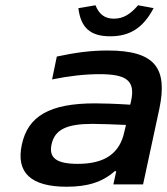

<svg xmlns="http://www.w3.org/2000/svg" viewBox="-20 -701 635 730"><path d="M389 -509C325 -509 266 -501 196 -486L178 -399C242 -412 302 -419 358 -419C461 -419 496 -395 478 -315L475 -303C412 -307 366 -308 341 -308C168 -308 86 -259 63 -151C40 -44 98 9 234 9C313 9 370 -9 416 -50H422L411 0H524L586 -288C618 -442 570 -509 389 -509ZM176 -152C188 -208 233 -230 331 -230C360 -230 413 -228 459 -226L453 -201C436 -119 380 -78 276 -78C194 -78 165 -101 176 -152ZM278 -670 343 -681C357 -646 379 -630 413 -630C448 -630 475 -646 505 -681L564 -670C525 -596 475 -563 399 -563C323 -563 287 -596 278 -670Z"/></svg>

Font: LT Wave Medium
Style: Italic
Weight: 500
Designer: Daniel Lyons
Version: Version 2.5 (Glyphs App)